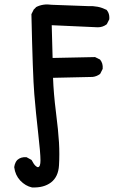

<svg xmlns="http://www.w3.org/2000/svg" viewBox="-20 -697 540 850"><path d="M121.6 132.8Q92.8 126.5 69.8 102.5Q47.4 78.6 43 43.5V43V42.5Q43.9 36.6 45.4 31.2Q46.9 25.9 49.6 21Q52.2 16.1 56.2 11.7L56.6 11.2Q72.3 -2.9 96.2 -1H97.7L98.6 -0.5L118.2 10.3L119.6 11.2L120.6 12.7Q129.4 29.8 137 36.9Q144.5 43.9 148.9 43Q159.2 41 159.2 13.2Q159.2 -19 148.9 -108.4Q138.7 -197.8 131.8 -280.8Q125 -363.8 119.1 -632.8V-634.3L119.6 -635.3L129.4 -654.8L129.9 -655.8L130.9 -656.2L138.7 -664.1L139.2 -665L139.6 -665.5Q170.4 -681.6 209.5 -675.8L370.1 -669.9Q381.3 -670.4 391.8 -669.7Q402.3 -668.9 412.6 -667Q422.9 -665 432.4 -661.6Q441.9 -658.2 450.7 -653.8L452.1 -653.3L452.6 -652.3Q457 -647 459.7 -640.9Q462.4 -634.8 463.4 -627.7Q464.4 -620.6 463.9 -612.8V-611.8L463.4 -610.8L453.6 -591.3L452.6 -589.8L451.7 -588.9Q434.6 -576.2 413.1 -576.2H412.6L209 -585.4L212.9 -440.4L399.4 -444.3H400.9L401.9 -443.8L421.4 -434.1L422.9 -433.6L423.3 -432.6Q436.5 -417 434.6 -393.1V-392.1L434.1 -391.1L424.3 -371.6L423.3 -370.1L422.4 -369.1Q407.7 -358.4 390.1 -356.4H389.6L214.8 -352.5Q217.3 -282.7 227.5 -202.1Q238.3 -116.7 241.2 -65.9Q244.1 -14.6 241.2 34.7Q238.3 85.9 205.6 110.8Q173.8 134.8 123 132.8H122.1Z"/></svg>

Font: NaikaiFont
Style: SemiBold
Weight: 600
Version: Version 1.89